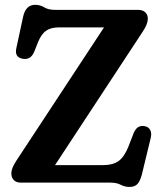

<svg xmlns="http://www.w3.org/2000/svg" viewBox="-20 -740 658 778"><path d="M558.5 -612 203 -71H400Q436.5 -71 459.8 -87Q483 -103 500 -145L522.5 -203Q530.5 -220 541.5 -225.8Q552.5 -231.5 567.5 -228.5Q582.5 -225.5 589 -212.5Q595.5 -199.5 590.5 -180L554.5 -31.5Q547.5 -6 536.8 5.8Q526 17.5 504.5 17.5Q485.5 17.5 469.2 8.8Q453 0 426.5 0H64.5Q46 0 36 -10.2Q26 -20.5 26 -37.5Q26 -49 31.5 -62Q37 -75 47 -90L401.5 -629H218.5Q186.5 -629 167.2 -615.8Q148 -602.5 135 -571.5L119 -531Q111 -512 98.8 -505.5Q86.5 -499 71.5 -502Q38.5 -508 46 -544L73.5 -671.5Q84 -720.5 122.5 -720.5Q143 -720.5 159.5 -710.2Q176 -700 203.5 -700H540Q558.5 -700 568.8 -690Q579 -680 579 -664Q579 -643 558.5 -612Z"/></svg>

Font: Fraunces 72pt S100 SemiBold
Style: Regular
Weight: 600
Version: Version 1.000; ttfautohint (v1.8.3)